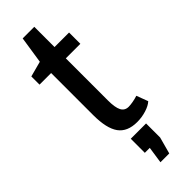

<svg xmlns="http://www.w3.org/2000/svg" viewBox="-281 -647 878 878"><g transform="rotate(-45 157.5 -208.0)"><path d="M12 -480 87 -500 107 -631H182V-500H276V-427H182V-155Q182 -109 193 -88Q204 -67 229 -67Q240 -67 257 -70Q274 -73 289 -78L310 -22Q295 -8 266.5 1Q238 10 207 10Q144 10 115.5 -29.5Q87 -69 87 -155V-427H12ZM132 43H231V134L209 215H152L164 134H132Z"/></g></svg>

Font: Hermeneus One
Style: Regular
Weight: 400
Designer: Rodrigo Fuenzalida, Pablo Impallari
Foundry: Pablo Impallari, Rodrigo Fuenzalida
Version: Version 1.002; ttfautohint (v0.93) -l 8 -r 50 -G 200 -x 14 -